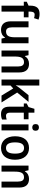

<svg xmlns="http://www.w3.org/2000/svg" viewBox="1502 -2308 815 3860"><g transform="rotate(90 1910.0 -377.5)"><path d="M328 -448V-543H213V-575C214 -637 231 -666 274 -666C300 -666 323 -660 344 -654L374 -744C343 -756 305 -765 260 -765C150 -765 93 -712 93 -575V-544L15 -508V-448H93V0H213V-448Z M849 -543H729V-272C729 -154 702 -91 613 -91C555 -91 529 -132 529 -215V-543H408V-188C408 -56 470 10 582 10C645 10 702 -16 733 -71H739L755 0H849Z M1262 -553C1200 -553 1142 -526 1112 -471H1105L1089 -543H995V0H1116V-266C1116 -391 1143 -452 1230 -452C1290 -452 1316 -410 1316 -330V0H1436V-357C1436 -491 1372 -553 1262 -553Z M1699 -403V-760H1579V0H1699V-182L1758 -235L1901 0H2039L1840 -315L2028 -543H1893L1751 -366C1733 -344 1711 -313 1696 -289H1693C1697 -326 1699 -367 1699 -403Z M2307 -90C2268 -90 2245 -114 2245 -163V-448H2377V-543H2245V-661H2167L2132 -544L2059 -505V-448H2124V-160C2124 -34 2184 10 2274 10C2317 10 2356 1 2383 -12V-104C2359 -96 2333 -90 2307 -90Z M2541 -752C2501 -752 2474 -733 2474 -685C2474 -638 2502 -618 2541 -618C2580 -618 2608 -638 2608 -685C2608 -732 2580 -752 2541 -752ZM2601 -543H2480V0H2601Z M3191 -272C3191 -453 3096 -553 2956 -553C2803 -553 2719 -448 2719 -272C2719 -99 2810 10 2953 10C3107 10 3191 -100 3191 -272ZM2842 -272C2842 -391 2876 -453 2955 -453C3034 -453 3068 -391 3068 -272C3068 -153 3034 -90 2955 -90C2876 -90 2842 -154 2842 -272Z M3576 -553C3514 -553 3456 -526 3426 -471H3419L3403 -543H3309V0H3430V-266C3430 -391 3457 -452 3544 -452C3604 -452 3630 -410 3630 -330V0H3750V-357C3750 -491 3686 -553 3576 -553Z"/></g></svg>

Font: Noto Sans Armenian SemiCondensed SemiBold
Style: Regular
Weight: 600
Width: 4
Designer: Monotype Design Team
Foundry: Monotype Imaging Inc.
Version: Version 2.008